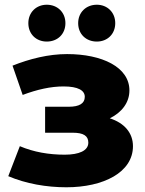

<svg xmlns="http://www.w3.org/2000/svg" viewBox="-20 -782 612 813"><path d="M261 11C418 11 543 -52 543 -163C543 -219 507 -261 445 -281C496 -306 528 -348 528 -399C528 -498 412 -553 264 -553C185 -553 106 -533 33 -504L76 -380C137 -403 195 -416 249 -416C311 -416 339 -399 339 -372C339 -344 316 -330 271 -330H171V-220H288C333 -220 354 -207 354 -178C354 -144 315 -127 254 -127C187 -127 123 -138 64 -163L15 -36C90 -4 177 11 261 11ZM390 -606C434 -606 468 -637 468 -684C468 -730 434 -762 390 -762C345 -762 311 -730 311 -684C311 -637 345 -606 390 -606ZM178 -606C223 -606 257 -637 257 -684C257 -730 223 -762 178 -762C134 -762 100 -730 100 -684C100 -637 134 -606 178 -606Z"/></svg>

Font: Montserrat-Alt1 ExtBd
Style: Regular
Weight: 800
Designer: Differentunic
Foundry: Differentunic
Version: Version 7.222